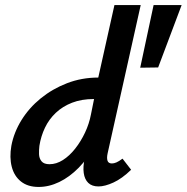

<svg xmlns="http://www.w3.org/2000/svg" viewBox="-20 -731 739 760"><path d="M133 9Q90 9 63 -12.5Q36 -34 26.5 -71Q17 -108 25 -154Q35 -207 65 -255.5Q95 -304 141 -341.5Q187 -379 245 -401.5Q303 -424 369 -424L433 -711H537L406 -124Q402 -106 405.5 -95Q409 -84 423 -84Q431 -84 440.5 -88Q450 -92 465 -103L499 -59Q463 -24 429 -8.5Q395 7 370 7Q344 7 329.5 -7Q315 -21 311.5 -46Q308 -71 315 -102L346 -243L400 -277Q384 -210 356 -157Q328 -104 291.5 -67Q255 -30 214.5 -10.5Q174 9 133 9ZM176 -81Q203 -81 229 -97.5Q255 -114 277.5 -142.5Q300 -171 316.5 -206Q333 -241 340 -278L360 -377L413 -339H351Q303 -339 265.5 -324.5Q228 -310 201 -284.5Q174 -259 158 -225.5Q142 -192 136 -154Q134 -138 134.5 -121Q135 -104 144.5 -92.5Q154 -81 176 -81ZM606 -464 535 -463 588 -711H699Z"/></svg>

Font: Ysabeau Office
Style: Bold Italic
Weight: 700
Italic angle: -12°
Designer: Christian Thalmann (Catharsis Fonts)
Version: Version 2.001;gftools[0.9.30]; featfreeze: tnum,lnum,ss02